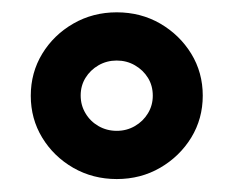

<svg xmlns="http://www.w3.org/2000/svg" viewBox="-20 -653 373 307"><path d="M166.7 -366.7Q128.5 -366.7 97.1 -384.7Q65.8 -402.8 47.5 -432.9Q29.2 -463 29.2 -499.9Q29.2 -536.8 47.5 -567Q65.8 -597.1 97.1 -615.2Q128.5 -633.3 166.7 -633.3Q205 -633.3 236.2 -615.3Q267.3 -597.2 285.8 -567.1Q304.2 -537 304.2 -500.1Q304.2 -463.2 285.8 -433Q267.3 -402.9 236.2 -384.8Q205 -366.7 166.7 -366.7ZM166.7 -443.8Q182.6 -443.8 195.8 -451.5Q209 -459.2 216.6 -471.9Q224.3 -484.6 224.3 -500Q224.3 -516 216.6 -528.5Q208.9 -541 195.7 -548.6Q182.6 -556.2 166.6 -556.2Q150.7 -556.2 137.5 -548.6Q124.4 -541 116.7 -528.5Q109 -516 109 -500.3Q109 -484.7 116.7 -471.9Q124.3 -459 137.5 -451.4Q150.7 -443.8 166.7 -443.8Z"/></svg>

Font: Afacad Flux
Style: Regular
Weight: 400
Designer: Kristian Moeller
Foundry: Dicotype
Version: Version 1.100